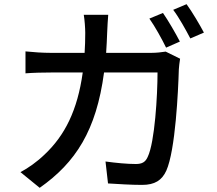

<svg xmlns="http://www.w3.org/2000/svg" viewBox="-20 -853 1040 919"><path d="M841 -654C821 -693 785 -755 760 -791L695 -764C722 -726 755 -666 775 -625ZM488 -600C490 -631 492 -664 493 -698C494 -722 496 -759 498 -782H381C385 -759 388 -718 388 -696C388 -662 387 -630 385 -600H224C185 -600 140 -603 102 -607V-502C140 -505 187 -506 224 -506H376C351 -325 290 -204 193 -113C158 -79 114 -48 78 -29L170 46C342 -75 441 -228 478 -506H734C734 -398 721 -172 687 -102C676 -77 660 -68 630 -68C589 -68 536 -73 485 -80L497 25C547 28 606 32 660 32C721 32 755 10 776 -36C820 -134 833 -420 836 -521C837 -534 839 -555 842 -572L773 -606C753 -603 730 -600 704 -600ZM809 -806C837 -769 869 -711 891 -669L956 -697C937 -733 900 -796 873 -833Z"/></svg>

Font: Noto Sans CJK JP Medium
Style: Regular
Weight: 500
Designer: Ryoko NISHIZUKA (kana & ideographs); Paul D. Hunt (Latin, Greek & Cyrillic); Wenlong ZHANG (bopomofo); Sandoll Communica
Foundry: Adobe Systems Incorporated
Version: Version 1.004;PS 1.004;hotconv 1.0.82;makeotf.lib2.5.63406